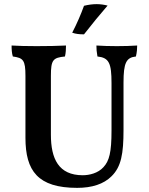

<svg xmlns="http://www.w3.org/2000/svg" viewBox="-20 -899 721 928"><path d="M386 -733C426 -784 461 -827 500 -872C485 -876 466 -879 447 -879C427 -879 406 -876 386 -871C372 -832 352 -785 329 -741C346 -735 363 -733 386 -733ZM577 -271V-500C577 -595 590 -621 637 -626C642 -648 643 -664 643 -679C617 -677 577 -676 545 -676C515 -676 470 -677 446 -679C446 -662 447 -648 451 -626C507 -620 519 -594 519 -497V-268C519 -162 508 -121 480 -91C454 -62 412 -52 380 -52C263 -52 226 -132 226 -248V-532C226 -610 236 -620 294 -626C298 -643 299 -661 299 -679C268 -677 202 -676 157 -676C113 -676 63 -677 36 -679C36 -661 37 -642 42 -626C92 -619 103 -609 103 -532V-233C103 -73 163 9 353 9C424 9 481 -9 519 -47C566 -93 577 -156 577 -271Z"/></svg>

Font: Vollkorn Semibold
Style: Regular
Weight: 600
Designer: Friedrich Althausen
Foundry: Friedrich Althausen
Version: Version 4.015;PS 004.015;hotconv 1.0.88;makeotf.lib2.5.64775